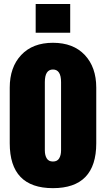

<svg xmlns="http://www.w3.org/2000/svg" viewBox="-20 -951 537 972"><path d="M248 1.5Q29.3 1.5 29.3 -225.6V-507.3Q29.3 -610.8 87.4 -672.6Q145.5 -734.4 248 -734.4Q351.1 -734.4 409.2 -672.6Q467.3 -610.8 467.3 -507.3V-225.6Q467.3 1.5 248 1.5ZM248 -133.3Q270 -133.3 279.5 -149.2Q289.1 -165 289.1 -189.5V-535.2Q289.1 -599.1 248 -599.1Q207 -599.1 207 -535.2V-189.5Q207 -165 216.6 -149.2Q226.1 -133.3 248 -133.3ZM160.6 -785.2V-930.7H335.4V-785.2Z"/></svg>

Font: webenart
Style: Regular
Weight: 400
Designer: Vernon Adams
Foundry: Vernon Adams
Version: Version 2.116; ttfautohint (v1.8.3)